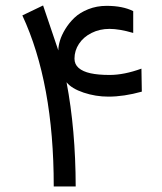

<svg xmlns="http://www.w3.org/2000/svg" viewBox="-20 -676 588 696"><path d="M174.8 -1.5Q174.8 -375.5 61 -620.1L136.2 -656.2L191.4 -493.2Q191.4 -508.8 197.3 -528.6Q203.1 -548.3 216.8 -570.8Q230.5 -593.3 250 -611.8Q269.5 -630.4 300 -642.6Q330.6 -654.8 366.7 -654.8Q424.8 -654.8 462.9 -635.7V-556.6Q412.6 -571.3 377 -571.3Q341.3 -571.3 312 -556.6Q282.7 -542 266.4 -517.3Q250 -492.7 250 -463.4Q250 -442.9 265.1 -429.7Q280.3 -416.5 308.1 -410.4Q335.9 -404.3 377.4 -404.3Q429.7 -404.3 492.7 -427.2L494.1 -343.8Q429.2 -325.7 373 -325.7Q326.7 -325.7 283 -340.3Q239.3 -355 221.2 -377.9Q253.9 -206.5 254.4 0H174.8Z"/></svg>

Font: Samim FD
Style: FD
Weight: 400
Foundry: DejaVu fonts team - Redesigned by Saber Rastikerdar
Version: Version 4.0.5